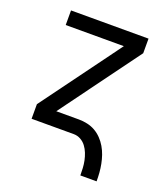

<svg xmlns="http://www.w3.org/2000/svg" viewBox="-128 -610 755 866"><g transform="rotate(20 250.0 -177.5)"><path d="M358 165Q358 147 357 129.5Q356 112 352.5 95Q349 78 342.5 61.5Q336 45 325.5 31Q315 17 299.5 8.5Q284 0 266 0H64V-70L343 -450H64V-520H436V-450L157 -70H266Q286 -70 306.5 -65.5Q327 -61 344.5 -51Q362 -41 376.5 -26Q391 -11 401.5 7Q412 25 418.5 44Q425 63 429 83.5Q433 104 434.5 124Q436 144 436 165Z"/></g></svg>

Font: Iosevka www.saffi
Style: Regular
Weight: 400
Monospace: yes
Designer: Belleve Invis
Foundry: Belleve Invis
Version: Version 22.0.2; ttfautohint (v1.8.3)